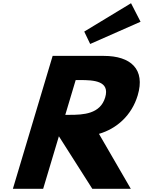

<svg xmlns="http://www.w3.org/2000/svg" viewBox="-20 -1172 893 1192"><path d="M503 -976 539.9 -899 852.6 -1037 793.5 -1152ZM306.8 -825 60 0H248L345.6 -326L553 0H792L594.4 -341C705 -373 797.8 -456 834.9 -580C883.4 -742 792.2 -825 624.3 -825ZM385.3 -459 449.9 -675H476.6C562.5 -675 663.8 -670 633 -567C602.2 -464 497.9 -459 412 -459Z"/></svg>

Font: Hussar
Style: BdSuprExtOblThree
Weight: 700
Foundry: Cannot Into Space Fonts
Version: Version 2.00